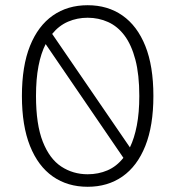

<svg xmlns="http://www.w3.org/2000/svg" viewBox="-20 -703 672 736"><path d="M316 13Q239 13 182.5 -26.5Q126 -66 95 -143.5Q64 -221 64 -335Q64 -450 95 -527Q126 -604 182.5 -643.5Q239 -683 316 -683Q393 -683 449.5 -643.5Q506 -604 537 -527Q568 -450 568 -335Q568 -221 537 -143.5Q506 -66 449.5 -26.5Q393 13 316 13ZM316 -35Q357 -35 392 -50Q427 -65 453 -98L155 -534Q137 -499 127.5 -449.5Q118 -400 118 -335Q118 -226 144 -160Q170 -94 215 -64.5Q260 -35 316 -35ZM180 -573 478 -138Q495 -173 504.5 -222Q514 -271 514 -335Q514 -417 499 -474Q484 -531 457.5 -566.5Q431 -602 394.5 -618.5Q358 -635 316 -635Q276 -635 241 -620Q206 -605 180 -573Z"/></svg>

Font: Atkinson Hyperlegible Mono ExtraLight
Style: Regular
Weight: 200
Monospace: yes
Designer: Elliott Scott, Megan Eiswerth, Linus Boman, Theodore Petrosky, Letters from Sweden
Foundry: Applied Design Works, Letters from Sweden
Version: Version 2.001